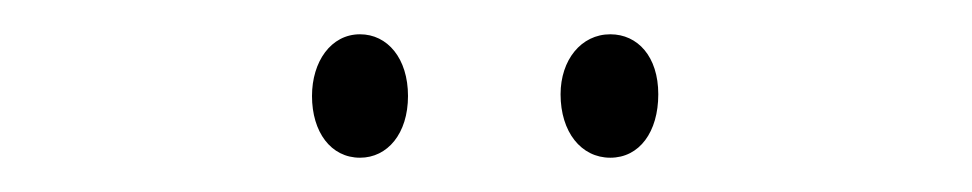

<svg xmlns="http://www.w3.org/2000/svg" viewBox="-20 -720 567 112"><path d="M162 -664C162 -643 173 -628 190 -628C206 -628 218 -642 218 -664C218 -686 206 -700 190 -700C173 -700 162 -684 162 -664ZM307 -665C307 -643 319 -628 336 -628C353 -628 364 -643 364 -665C364 -687 352 -700 336 -700C319 -700 307 -685 307 -665Z"/></svg>

Font: Noto Sans Telugu ExtraCondensed ExtraLight
Style: Regular
Weight: 200
Width: 2
Designer: Jelle Bosma - Monotype Design Team
Foundry: Monotype Imaging Inc.
Version: Version 2.005